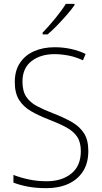

<svg xmlns="http://www.w3.org/2000/svg" viewBox="-20 -970 529 1000"><path d="M440 -184Q440 -120 412 -77Q384 -34 335 -12Q286 10 222 10Q168 10 125.5 2Q83 -6 50 -19V-59Q85 -45 129.5 -35.5Q174 -26 223 -26Q302 -26 351.5 -66Q401 -106 401 -183Q401 -229 382 -257.5Q363 -286 325.5 -306.5Q288 -327 233 -348Q181 -368 141.5 -391Q102 -414 79.5 -449.5Q57 -485 57 -543Q57 -602 84 -642.5Q111 -683 158 -703.5Q205 -724 265 -724Q309 -724 350 -715Q391 -706 426 -689L412 -656Q373 -674 335.5 -681Q298 -688 264 -688Q191 -688 144 -651.5Q97 -615 97 -545Q97 -495 117 -465.5Q137 -436 173 -417Q209 -398 256 -380Q313 -358 354 -334.5Q395 -311 417.5 -276Q440 -241 440 -184ZM368 -943Q352 -920 328 -892.5Q304 -865 278 -838Q252 -811 228 -791H202V-800Q234 -833 268 -874.5Q302 -916 323 -950H368Z"/></svg>

Font: Noto Sans Gujarati SemiCondensed ExtraLight
Style: Regular
Weight: 200
Width: 4
Designer: Jelle Bosma - Monotype Design Team, Universal Thirst
Foundry: Monotype Imaging Inc.
Version: Version 2.106; ttfautohint (v1.8.4.7-5d5b)